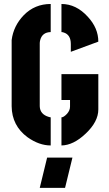

<svg xmlns="http://www.w3.org/2000/svg" viewBox="-20 -708 535 941"><path d="M174.8 212.9 210.9 64.5H335L298.8 212.9ZM37.1 -187.5V-511.7Q45.9 -581.1 96.7 -633.8Q150.4 -688.5 228.5 -688.5V-550.8Q186.5 -549.8 176.8 -510.7Q174.8 -502 174.8 -496.1V-187.5Q175.8 -147.5 219.7 -134.8Q225.6 -132.8 228.5 -132.8V4.9Q171.9 4.9 115.2 -35.2Q38.1 -91.8 37.1 -187.5ZM281.2 4.9V-132.8Q292 -132.8 308.6 -150.4Q323.2 -167 323.2 -185.5V-217.8H281.2V-344.7H461.9V-171.9Q461.9 -111.3 399.4 -52.7Q339.8 3.9 281.2 4.9ZM281.2 -550.8V-688.5Q353.5 -688.5 410.2 -626Q461.9 -570.3 461.9 -503.9L327.1 -454.1V-492.2Q327.1 -538.1 292 -548.8Q286.1 -550.8 281.2 -550.8Z"/></svg>

Font: Post No Bills Colombo ExtraBold
Style: Regular
Weight: 800
Designer: Kosala Senevirathne, Siva Puranthara, Lasantha Premarathna, Tharique Azeez
Foundry: Mooniak
Version: Version 1.220 ; ttfautohint (v1.6)